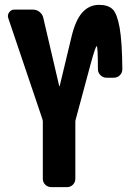

<svg xmlns="http://www.w3.org/2000/svg" viewBox="-20 -770 540 790"><path d="M387.7 -750Q424.8 -750 443.4 -731.9Q461.9 -713.9 472.2 -656.2Q482.4 -598.6 483.4 -485.4Q483.4 -470.7 473.1 -460.4Q462.9 -450.2 448.2 -450.2H418Q404.3 -450.2 393.6 -460.4Q382.8 -470.7 382.8 -486.3Q382.8 -580.1 377.9 -580.1Q373 -580.1 352.5 -504.9L292 -280.3Q290 -274.4 290 -269.5V-35.2Q290 -20.5 280.3 -10.3Q270.5 0 254.9 0H191.4Q176.8 0 166.5 -9.8Q156.2 -19.5 156.2 -35.2V-269.5Q156.2 -273.4 154.3 -280.3L13.7 -696.3Q9.8 -709 18.1 -719.7Q26.4 -730.5 38.1 -730.5H115.2Q130.9 -730.5 143.1 -720.7Q155.3 -710.9 158.2 -696.3L223.6 -416Q223.6 -415 224.6 -415Q225.6 -415 225.6 -416L273.4 -615.2Q290 -686.5 318.4 -718.3Q346.7 -750 387.7 -750Z"/></svg>

Font: Rounded-L Mgen+ 1m bold
Style: Bold
Weight: 700
Designer: [Source Han Sans]
Ryoko NISHIZUKA  (kana & ideographs); Paul D. Hunt (Latin, Greek & Cyrillic); Wenlong ZHANG  (bopomofo
Version: Version 1.059.20150602